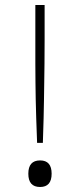

<svg xmlns="http://www.w3.org/2000/svg" viewBox="-20 -736 319 766"><path d="M128 -166Q126 -224 124.5 -264.5Q123 -305 122.5 -339Q122 -373 121.5 -407Q121 -441 121 -482Q121 -523 121 -579.5Q121 -636 121 -716H158Q158 -636 158 -579.5Q158 -523 157.5 -482Q157 -441 156.5 -407Q156 -373 155.5 -339Q155 -305 154 -264.5Q153 -224 151 -166ZM140 10Q93 10 93 -43Q93 -96 140 -96Q186 -96 186 -43Q186 10 140 10Z"/></svg>

Font: Ojuju Light
Style: Regular
Weight: 300
Designer: Chisaokwu Joboson, Mirko Velimirovic
Foundry: Udi Foundry
Version: Version 1.000